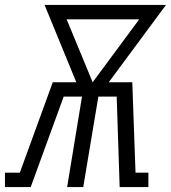

<svg xmlns="http://www.w3.org/2000/svg" viewBox="-60 -755 690 775"><path d="M-40 0V-58H20L153 -423H248L152 -657L120 -735H610L379 -423H474L487 -58H539V0H423L411 -365H337L276 0H211L271 -365H197L64 0ZM314 -423 502 -677H209Z"/></svg>

Font: Iosevka Slab Light Extended
Style: Italic
Weight: 300
Width: 7
Italic angle: -9°
Monospace: yes
Designer: Belleve Invis
Foundry: Belleve Invis
Version: Version 11.1.0; ttfautohint (v1.8.3)